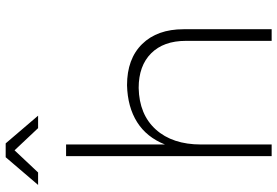

<svg xmlns="http://www.w3.org/2000/svg" viewBox="-174 -826 1000 693"><g transform="rotate(-90 326.5 -480.0)"><path d="M567 -318V0H525V-310Q525 -390 480 -435Q435 -480 355 -480Q259 -478 205 -418Q151 -358 151 -255V0H109V-742H151V-385Q177 -451 231.5 -485.5Q286 -520 365 -522Q460 -522 513.5 -467.5Q567 -413 567 -318ZM255 -843H210L130 -928L50 -843H5L105 -960H155Z"/></g></svg>

Font: Argentum Sans ExtraLight
Style: Regular
Weight: 275
Designer: Julieta Ulanovsky (Modified by Cristiano Sobral)
Foundry: Julieta Ulanovsky
Version: Version 1.000; ttfautohint (v1.5.65-e2d9)